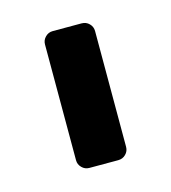

<svg xmlns="http://www.w3.org/2000/svg" viewBox="-56 -774 324 363"><g transform="rotate(-15 106.5 -593.0)"><path d="M56.8 -480.1V-706.7Q56.8 -715.2 62.9 -721.2Q68.9 -727.3 77.4 -727.3H133.9Q142.8 -727.3 148.8 -721.2Q154.8 -715.2 154.8 -706.7V-480.1Q154.8 -471.6 148.8 -465.6Q142.8 -459.5 133.9 -459.5H77.4Q68.9 -459.5 62.9 -465.6Q56.8 -471.6 56.8 -480.1Z"/></g></svg>

Font: DeltaSans SemiBold
Style: Regular
Weight: 600
Designer: Rasmus Andersson
Foundry: rsms
Version: Version 3.012